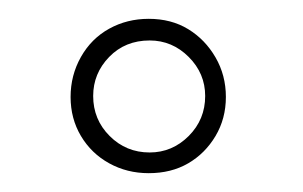

<svg xmlns="http://www.w3.org/2000/svg" viewBox="-20 -664 322 204"><path d="M55 -561Q55 -584 66 -603.5Q77 -623 96 -633.5Q115 -644 138 -644Q162 -644 180 -633Q198 -622 209 -603Q220 -584 220 -561Q220 -538 209 -519.5Q198 -501 180 -490.5Q162 -480 138 -480Q115 -480 96 -490.5Q77 -501 66 -519.5Q55 -538 55 -561ZM139 -502Q163 -502 180.5 -519.5Q198 -537 198 -562Q198 -586 180.5 -603.5Q163 -621 139 -621Q113 -621 96 -603.5Q79 -586 79 -562Q79 -537 96.5 -519.5Q114 -502 139 -502Z"/></svg>

Font: Josefin Sans Thin ExtraLight
Style: Regular
Weight: 250
Version: Version 2.001